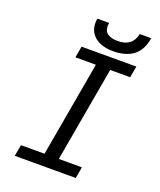

<svg xmlns="http://www.w3.org/2000/svg" viewBox="-163 -1009 926 1110"><g transform="rotate(20 300.0 -454.0)"><path d="M76 -70H221L324 -655H198L210.5 -725H547.5L535 -655H412L309 -70H451L438.5 0H63.5ZM238.5 -881.5Q238.5 -892.5 241 -908.5H313.5Q311.5 -899 311.5 -889Q311.5 -855.5 334.5 -841.2Q357.5 -827 395 -827Q485.5 -827 501.5 -908.5H572.5Q559.5 -831.5 513 -797Q466.5 -762.5 388 -762.5Q345 -762.5 311 -776.2Q277 -790 257.8 -817Q238.5 -844 238.5 -881.5Z"/></g></svg>

Font: JuliaMono Italic
Style: Regular
Weight: 400
Italic angle: -9°
Monospace: yes
Designer: cormullion
Foundry: corm
Version: Version 0.049; ttfautohint (v1.8.4)